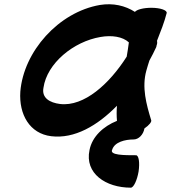

<svg xmlns="http://www.w3.org/2000/svg" viewBox="-20 -593 791 888"><path d="M679 -38C657 -110 635 -189 657 -267C661 -282 666 -297 671 -313C682 -333 693 -354 702 -374C703 -377 704 -379 704 -382C707 -390 708 -397 706 -404C723 -447 740 -490 751 -533C753 -546 721 -557 680 -557C644 -557 613 -549 604 -538C559 -567 503 -580 442 -570C251 -537 89 -355 74 -169C67 -64 117 25 217 37C324 50 430 -11 521 -104C519 -81 519 -57 521 -34C458 -9 406 39 394 101C371 209 469 275 585 275C598 275 614 241 621 200C627 159 622 125 609 125C555 125 485 125 499 99C510 64 558 52 598 52C621 52 643 30 648 1C670 -14 683 -30 679 -38ZM258 -112C210 -118 172 -140 181 -187C197 -300 320 -401 445 -422C496 -431 547 -424 576 -397C573 -375 570 -353 566 -331C486 -205 369 -99 258 -112Z"/></svg>

Font: Nupuram Black Oblique
Style: Regular
Weight: 900
Designer: Santhosh Thottingal (santhosh.thottingal@gmail.com)
Foundry: SMC
Version: Version 1.000